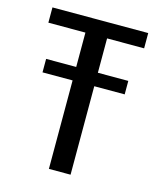

<svg xmlns="http://www.w3.org/2000/svg" viewBox="-104 -751 691 826"><g transform="rotate(15 242.0 -337.5)"><path d="M58 -394H424V-454H58ZM192 0H288.5V-607H453.5V-675H27V-607H192Z"/></g></svg>

Font: Anybody SemiCondensed
Style: Regular
Weight: 400
Width: 4
Version: Version 1.113;gftools[0.9.25]